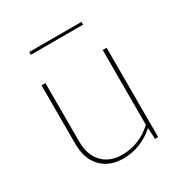

<svg xmlns="http://www.w3.org/2000/svg" viewBox="-152 -766 860 894"><g transform="rotate(-30 277.5 -318.5)"><path d="M126 -628V-643H407V-628ZM259 6Q185 6 141.5 -39.5Q98 -85 98 -166V-480H119V-166Q119 -94 157.5 -53Q196 -12 263 -12Q355 -12 427 -78V-480H448V0H431L428 -60Q353 6 259 6Z"/></g></svg>

Font: Cantarell Thin
Style: Regular
Weight: 100
Designer: Dave Crossland, Nikolaus Waxweiler, Florian Fecher, Jacques Le Bailly, Eben Sorkin, Alexei Vanyashin, Alexios Zavras, Em
Version: Version 0.303